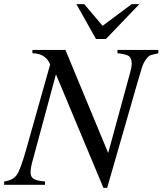

<svg xmlns="http://www.w3.org/2000/svg" viewBox="-40 -895 787 930"><path d="M635 -875 473 -706H425L330 -875H368L457 -770L598 -875ZM727 -653V-637Q700 -631 689.5 -627.5Q679 -624 666.5 -606.5Q654 -589 647.5 -568Q641 -547 625 -492L479 15H461L231 -535L117 -113Q108 -81 108 -59Q108 -38 123.5 -28.5Q139 -19 178 -16V0H-20V-16Q23 -22 41 -47.5Q59 -73 86 -168L203 -583Q180 -637 117 -637V-653H277L484 -154L590 -542Q598 -570 598 -586Q598 -613 584.5 -623Q571 -633 529 -637V-653Z"/></svg>

Font: STIX MathJax Latin
Style: Italic
Weight: 400
Italic angle: -16.33°
Designer: MicroPress Inc., with final additions and corrections provided by Coen Hoffman, Elsevier (retired)
Version: Version 1.1.1